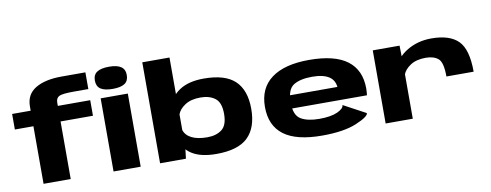

<svg xmlns="http://www.w3.org/2000/svg" viewBox="-63 -1064 3546 1386"><g transform="rotate(-10 1710.0 -371.5)"><path d="M492.5 -617.5Q407.5 -617.5 385 -605Q362.5 -592.5 362.5 -559.5V-536H600V-422H362.5V0H163.5V-422H27.5V-536H163.5V-567Q163.5 -655 234 -697.5Q304.5 -740 425 -740H600.5V-617.5H492.5Z M775.5 -588Q716 -588 686.8 -607.2Q657.5 -626.5 657.5 -669.5Q657.5 -712 686.8 -731.2Q716 -750.5 775.5 -750.5Q833.5 -750.5 862.5 -730.8Q891.5 -711 891.5 -669.5Q891.5 -626.5 862.8 -607.2Q834 -588 775.5 -588ZM676.5 -536H875.5V0H676.5Z M1431 4.5Q1316 4.5 1251 -37.5Q1186 -79.5 1175.5 -151.5L1216.5 -209.5Q1229.5 -168.5 1273 -147Q1316.5 -125.5 1386.5 -125.5Q1452.5 -125.5 1493.5 -156.8Q1534.5 -188 1534.5 -271.5Q1534.5 -354.5 1493.5 -385.8Q1452.5 -417 1386.5 -417Q1316.5 -417 1273 -388.5Q1229.5 -360 1216.5 -322.5L1175.5 -389.5Q1186 -457 1253.5 -502.2Q1321 -547.5 1433.5 -547.5Q1590 -547.5 1662 -478.8Q1734 -410 1734 -273Q1734 -135.5 1662 -65.5Q1590 4.5 1431 4.5ZM1017.5 -740H1217V-83L1207 0H1017.5Z M2550.5 -97.5Q2550.5 -71.5 2457.8 -32.5Q2365 6.5 2205.5 6.5Q2017 6.5 1925.2 -62.5Q1833.5 -131.5 1833.5 -268.5Q1833.5 -406 1929.5 -477Q2025.5 -548 2205.5 -548Q2392.5 -548 2484.8 -478.5Q2577 -409 2577 -272.5Q2576 -243.5 2573.5 -224H2004V-320.5H2385.5L2375 -301.5Q2375 -365.5 2332.2 -395Q2289.5 -424.5 2206 -424.5Q2119.5 -424.5 2070.8 -394.8Q2022 -365 2022 -268.5Q2022 -175 2070.8 -145.5Q2119.5 -116 2206 -116Q2291.5 -116 2339.2 -137.8Q2387 -159.5 2387 -185.5L2550.5 -97.5Z M3162 -258Q3162 -362 3129 -389.5Q3096 -417 3037.5 -417Q2968.5 -417 2925.2 -388.5Q2882 -360 2868.5 -322.5L2834 -389.5Q2845 -453.5 2923.5 -500.5Q3002 -547.5 3102 -547.5Q3236.5 -547.5 3299 -484.2Q3361.5 -421 3361.5 -258H3162ZM2671 -536H2867.5L2870 -405.5V0H2671Z"/></g></svg>

Font: Anybody Wide
Style: Bold
Weight: 700
Width: 7
Designer: Tyler Finck
Foundry: Etcetera Type Company
Version: Version 1.000; ttfautohint (v1.8)